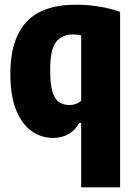

<svg xmlns="http://www.w3.org/2000/svg" viewBox="-20 -577 576 817"><path d="M325.5 220V-54H317.5Q301 -24 272.5 -7Q244 10 205.5 10Q157 10 115.8 -18.2Q74.5 -46.5 49.2 -107.2Q24 -168 24 -265Q24 -407.5 91.2 -482.2Q158.5 -557 305 -557Q351.5 -557 401 -549.2Q450.5 -541.5 491 -526.5V220ZM277 -130Q290 -130 303.2 -134.8Q316.5 -139.5 325.5 -148.5V-427Q318 -428.5 308.8 -429.5Q299.5 -430.5 291 -430.5Q244.5 -430.5 219 -398.8Q193.5 -367 193.5 -279.5Q193.5 -218 203.5 -185.8Q213.5 -153.5 232.2 -141.8Q251 -130 277 -130Z"/></svg>

Font: Encode Sans Condensed ExtraBold
Style: Regular
Weight: 800
Width: 3
Designer: Multiple Designers
Foundry: Impallari Type
Version: Version 3.000; ttfautohint (v1.8.3) -l 8 -r 50 -G 200 -x 14 